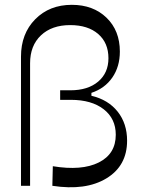

<svg xmlns="http://www.w3.org/2000/svg" viewBox="-20 -778 600 804"><path d="M67.9 -541Q67.9 -636.7 127.4 -697.3Q187 -757.8 280.8 -757.8Q370.1 -757.8 426 -703.9Q481.9 -649.9 481.9 -562Q481.9 -499 450.4 -453.4Q418.9 -407.7 362.8 -389.2V-377Q433.1 -360.4 472.7 -310.5Q512.2 -260.7 512.2 -189Q512.2 -83.5 425.5 -31Q338.9 21.5 199.2 0L201.2 -82Q322.3 -62 393.6 -97.7Q464.8 -133.3 464.8 -213.9Q464.8 -281.2 414.1 -320.6Q363.3 -359.9 276.9 -359.9H231.9V-399.9H274.9Q348.1 -399.9 391.1 -436.3Q434.1 -472.7 434.1 -534.2Q434.1 -598.6 391.1 -635.7Q348.1 -672.9 273.9 -672.9Q196.8 -672.9 151.4 -629.9Q106 -586.9 106 -513.2V0H67.9Z"/></svg>

Font: Ribes
Style: Regular
Weight: 400
Designer: Luigi Gorlero
Foundry: Collletttivo
Version: Version 2.100;Glyphs 3.2 (3217)